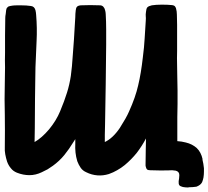

<svg xmlns="http://www.w3.org/2000/svg" viewBox="-21 -742 910 838"><path d="M863.3 -46.9Q863.3 -46.9 862.3 -46.9Q867.2 -27.3 869.1 -7.8Q869.1 -1 869.1 6.8Q869.1 19.5 867.2 32.2Q865.2 43 861.3 52.7Q856.4 62.5 845.7 68.4Q842.8 70.3 839.8 71.3Q836.9 73.2 833 73.2Q819.3 75.2 805.7 75.2Q801.8 76.2 798.8 76.2Q788.1 76.2 777.3 74.2Q765.6 71.3 761.7 66.4Q757.8 60.5 758.8 48.8Q759.8 42 760.7 36.1Q761.7 29.3 761.7 22.5Q761.7 14.6 757.8 9.8Q753.9 4.9 746.1 2.9Q742.2 2 738.3 2Q734.4 2 730.5 1Q718.8 2 677.7 2Q637.7 1 634.8 1Q626 1 621.1 -2Q617.2 -5.9 615.2 -14.6Q615.2 -16.6 614.3 -19.5Q614.3 -22.5 614.3 -25.4Q614.3 -47.9 615.2 -89.8Q616.2 -130.9 616.2 -137.7Q598.6 -104.5 576.2 -75.2Q552.7 -45.9 523.4 -21.5Q507.8 -8.8 490.2 1Q473.6 10.7 454.1 17.6Q428.7 25.4 404.3 23.4Q378.9 21.5 355.5 9.8Q339.8 2.9 331.1 -9.8Q322.3 -22.5 316.4 -38.1Q310.5 -57.6 308.6 -76.2Q306.6 -95.7 307.6 -115.2Q307.6 -119.1 307.6 -124Q307.6 -127.9 307.6 -134.8Q304.7 -129.9 302.7 -127Q300.8 -124 298.8 -121.1Q281.2 -91.8 259.8 -65.4Q238.3 -39.1 210 -18.6Q198.2 -10.7 186.5 -2.9Q173.8 3.9 161.1 9.8Q134.8 22.5 107.4 22.5Q80.1 22.5 52.7 11.7Q36.1 4.9 26.4 -7.8Q15.6 -20.5 9.8 -37.1Q4.9 -52.7 2 -68.4Q-1 -84 0 -100.6Q1 -170.9 0 -241.2Q-1 -275.4 -1 -308.6Q-1 -345.7 0 -381.8Q1 -414.1 1 -447.3Q0 -479.5 1 -511.7Q1 -550.8 1 -586.9Q2 -624 2 -663.1Q2 -671.9 3.9 -680.7Q4.9 -689.5 5.9 -698.2Q6.8 -706.1 11.7 -710Q15.6 -714.8 23.4 -715.8Q42 -719.7 68.4 -718.8Q95.7 -718.8 114.3 -715.8Q122.1 -714.8 127 -710Q131.8 -705.1 133.8 -697.3Q134.8 -692.4 135.7 -687.5Q136.7 -682.6 136.7 -677.7Q141.6 -619.1 138.7 -563.5Q135.7 -507.8 133.8 -449.2Q132.8 -419.9 132.8 -383.8Q131.8 -347.7 131.8 -309.6Q130.9 -240.2 130.9 -182.6Q129.9 -125 129.9 -122.1Q161.1 -139.6 193.4 -177.7Q224.6 -215.8 241.2 -255.9Q260.7 -302.7 271.5 -337.9Q282.2 -372.1 288.1 -410.2Q291 -430.7 293 -453.1Q294.9 -475.6 296.9 -503.9Q299.8 -537.1 301.8 -570.3Q303.7 -602.5 305.7 -635.7Q306.6 -651.4 307.6 -667Q307.6 -681.6 309.6 -697.3Q310.5 -708 315.4 -712.9Q320.3 -717.8 332 -718.8Q347.7 -719.7 373 -719.7Q398.4 -719.7 415 -718.8Q423.8 -718.8 429.7 -712.9Q435.5 -707 437.5 -698.2Q438.5 -694.3 439.5 -689.5Q440.4 -685.5 440.4 -680.7Q442.4 -646.5 442.4 -614.3Q442.4 -581.1 442.4 -546.9Q441.4 -460 440.4 -373Q438.5 -286.1 437.5 -199.2Q436.5 -178.7 436.5 -153.3Q436.5 -127 436.5 -122.1Q471.7 -138.7 502 -183.6Q531.2 -229.5 542 -254.9Q570.3 -317.4 582 -369.1Q594.7 -421.9 602.5 -492.2Q608.4 -537.1 610.4 -575.2Q612.3 -613.3 615.2 -651.4Q616.2 -664.1 615.2 -670.9Q614.3 -678.7 616.2 -690.4Q617.2 -704.1 622.1 -710Q627.9 -715.8 641.6 -718.8Q660.2 -721.7 685.5 -721.7Q710.9 -721.7 730.5 -719.7Q737.3 -718.8 741.2 -715.8Q745.1 -711.9 747.1 -706.1Q749 -699.2 750 -692.4Q751 -685.5 751 -678.7Q752 -654.3 752 -633.8Q752 -613.3 752 -588.9Q752 -554.7 752 -521.5Q751 -488.3 752 -455.1Q752 -427.7 752.9 -400.4Q753.9 -373 753.9 -346.7Q753.9 -317.4 753.9 -288.1Q752.9 -258.8 752.9 -230.5Q752.9 -204.1 752.9 -178.7Q752.9 -152.3 752.9 -126Q761.7 -125 771.5 -124Q780.3 -122.1 790 -120.1Q818.4 -113.3 837.9 -95.7Q856.4 -78.1 863.3 -46.9Z"/></svg>

Font: KARPATY Font
Style: Regular
Weight: 400
Designer: Inna Sieryk
Version: Version 1.1